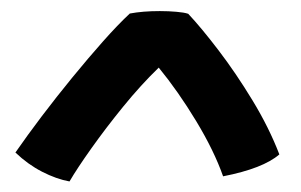

<svg xmlns="http://www.w3.org/2000/svg" viewBox="-20 -688 556 355"><path d="M328 -662.5Q352 -637 384.2 -594.8Q416.5 -552.5 447 -502.2Q477.5 -452 496.5 -402.5Q466.5 -376.5 392.5 -362Q376 -409 342.8 -464Q309.5 -519 273.5 -563Q240 -530.5 207.5 -490.5Q175 -450.5 148.8 -413.5Q122.5 -376.5 108.5 -352.5Q84 -357 57.8 -370.5Q31.5 -384 8.5 -406Q30 -437 57.2 -473Q84.5 -509 113.8 -544.8Q143 -580.5 170.5 -611.5Q198 -642.5 220 -663Q244 -667.5 275.5 -667.5Q292 -667.5 306.2 -666.2Q320.5 -665 328 -662.5Z"/></svg>

Font: Grandstander SemiBold
Style: Regular
Weight: 600
Designer: Tyler Finck
Foundry: Etcetera Type Co
Version: Version 1.200; ttfautohint (v1.8.3)